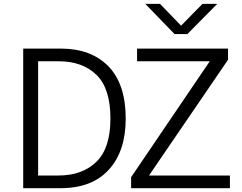

<svg xmlns="http://www.w3.org/2000/svg" viewBox="-20 -986 1268 1006"><path d="M667 -57.6Q770.5 -210 1079.1 -665Q983.4 -665 698.2 -665Q698.2 -681.6 698.2 -731.4Q817.4 -731.4 1174.8 -731.4Q1174.8 -716.8 1174.8 -672.9Q1071.3 -521.5 760.7 -66.4Q867.2 -66.4 1184.6 -66.4Q1184.6 -49.8 1184.6 0Q1054.7 0 667 0Q667 -14.6 667 -57.6ZM101.6 0Q101.6 -182.6 101.6 -731.4Q150.4 -731.4 298.8 -731.4Q457 -731.4 547.9 -638.7Q638.7 -544.9 638.7 -365.2Q638.7 -194.3 550.8 -97.7Q462.9 0 296.9 0Q231.4 0 101.6 0ZM179.7 -66.4Q206.1 -66.4 285.2 -66.4Q412.1 -66.4 485.4 -138.7Q558.6 -210 558.6 -365.2Q558.6 -522.5 485.4 -593.8Q412.1 -665 287.1 -665Q251 -665 179.7 -665Q179.7 -515.6 179.7 -66.4ZM741.2 -965.8Q760.7 -965.8 818.4 -965.8Q845.7 -937.5 928.7 -851.6Q957 -879.9 1041 -965.8Q1060.5 -965.8 1118.2 -965.8Q1079.1 -925.8 961.9 -807.6Q945.3 -807.6 894.5 -807.6Q856.4 -847.7 741.2 -965.8Z"/></svg>

Font: Gothic A1
Style: Regular
Weight: 400
Designer: HanYang I&C Co.,Ltd.
Version: Version 2.50